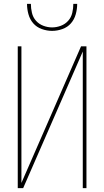

<svg xmlns="http://www.w3.org/2000/svg" viewBox="-20 -975 540 995"><path d="M72 0V-735H91V-27L400 -735H428V0H409V-708L100 0ZM250 -815Q223 -815 196.5 -824.5Q170 -834 152.5 -854Q135 -874 127.5 -901Q120 -928 120 -955H140Q140 -932 145.5 -908.5Q151 -885 166.5 -867.5Q182 -850 204.5 -841.5Q227 -833 250 -833Q273 -833 295.5 -841.5Q318 -850 333.5 -867.5Q349 -885 354.5 -908.5Q360 -932 360 -955H380Q380 -928 372.5 -901Q365 -874 347.5 -854Q330 -834 303.5 -824.5Q277 -815 250 -815Z"/></svg>

Font: Iosevka Thin
Style: Regular
Weight: 100
Monospace: yes
Designer: Belleve Invis
Foundry: Belleve Invis
Version: Version 32.5.0; ttfautohint (v1.8.4)